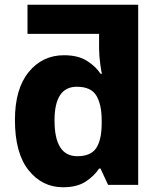

<svg xmlns="http://www.w3.org/2000/svg" viewBox="-20 -780 679 810"><path d="M306 -121Q210 -121 210 -272Q210 -414 304 -414Q364 -414 386.5 -376.5Q409 -339 409 -272V-255Q408 -187 385 -154Q362 -121 306 -121ZM398 -69H404L436 0H563V-760H96V-637H398V-576Q398 -546 403 -509.5Q408 -473 410 -469H404Q384 -500 346.5 -523.5Q309 -547 250 -547Q159 -547 101 -476Q43 -405 43 -274Q43 -134 100.5 -62Q158 10 246 10Q305 10 341.5 -14Q378 -38 398 -69Z"/></svg>

Font: Noto Sans UI Extra
Style: Regular
Weight: 800
Designer: Monotype Design Team
Foundry: Monotype Imaging Inc.
Version: Version 1.901